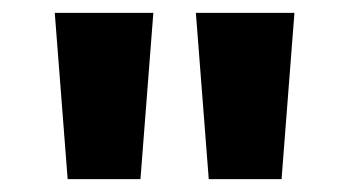

<svg xmlns="http://www.w3.org/2000/svg" viewBox="-20 -978 542 298"><path d="M85 -700 65 -958H218L198 -700ZM304 -700 284 -958H437L417 -700Z"/></svg>

Font: Noto Sans Khmer UI ExtraBold
Style: Regular
Weight: 800
Designer: Danh Hong and the Monotype Design Team
Foundry: Monotype Imaging Inc.
Version: Version 2.002; ttfautohint (v1.8.4.7-5d5b)